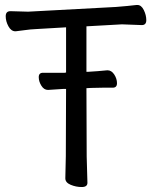

<svg xmlns="http://www.w3.org/2000/svg" viewBox="-20 -736 617 773"><path d="M328 -381 329 -106 332 0Q332 17 309 17Q286 17 264.5 8Q243 -1 243 -18L245 -107L246 -378H240H235Q234 -378 174 -374H173Q157 -374 146.5 -391Q136 -408 136 -425.5Q136 -443 153 -443H240L246 -444V-626L126 -619Q102 -618 78.5 -614.5Q55 -611 43 -610H42Q25 -610 14 -630Q3 -650 3 -670.5Q3 -691 22 -691L93 -689L447 -708Q469 -710 493 -712Q517 -714 530 -716H533Q549 -716 559 -695.5Q569 -675 569 -655Q569 -635 551 -635L471 -638L328 -630V-447H336Q372 -449 412 -453H413Q429 -453 440 -436Q451 -419 451 -401Q451 -383 434 -383H395Q367 -383 347 -382Z"/></svg>

Font: ToneOZ-Pinyin-WenKai-Medium
Style: Medium
Weight: 700
Designer: Fontworks Inc.
Foundry: ToneOZ
Version: Version 0.240331